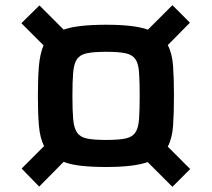

<svg xmlns="http://www.w3.org/2000/svg" viewBox="-20 -716 821 745"><path d="M132 8 64 -62 151 -149Q135 -181 131 -228.5Q127 -276 127 -344Q127 -412 131 -459.5Q135 -507 149 -540L63 -626L133 -695L227 -601Q255 -611 296.5 -615.5Q338 -620 392 -620Q501 -620 554 -601L649 -696L717 -628L631 -541Q648 -509 651.5 -460.5Q655 -412 655 -344Q655 -276 651.5 -227.5Q648 -179 631 -147L718 -60L649 9L553 -87Q499 -68 392 -68Q338 -68 296.5 -72.5Q255 -77 227 -88ZM392 -173Q440 -173 466.5 -178.5Q493 -184 505 -201.5Q517 -219 519.5 -253Q522 -287 522 -344Q522 -401 519.5 -435.5Q517 -470 505 -487Q493 -504 466.5 -509.5Q440 -515 392 -515Q344 -515 317.5 -509.5Q291 -504 279 -487Q267 -470 264 -435.5Q261 -401 261 -344Q261 -287 264 -253Q267 -219 279 -201.5Q291 -184 317.5 -178.5Q344 -173 392 -173Z"/></svg>

Font: Saira Expanded SemiBold
Style: Regular
Weight: 600
Width: 7
Designer: Hector Gatti with collaboration of the Omnibus-Type team
Foundry: Omnibus-Type
Version: Version 1.100; ttfautohint (v1.8.3)